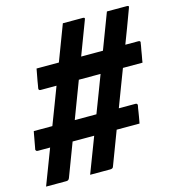

<svg xmlns="http://www.w3.org/2000/svg" viewBox="-110 -813 846 926"><g transform="rotate(-15 313.5 -350.0)"><path d="M288 -720Q312 -720 338.5 -720Q365 -720 388 -720Q393 -720 395.5 -718Q398 -716 395 -709Q361 -619 327 -529.5Q293 -440 259 -350Q225 -260 191 -170.5Q157 -81 123 9Q120 16 116 18Q112 20 107 20Q83 20 56.5 20Q30 20 6 20Q41 -72 76.5 -164.5Q112 -257 147.5 -350Q183 -443 218 -535.5Q253 -628 288 -720ZM508 -720Q523 -720 540.5 -720Q558 -720 576 -720Q594 -720 608 -720Q613 -720 615.5 -718Q618 -716 615 -709Q582 -619 547.5 -529.5Q513 -440 479 -350Q445 -260 411 -170.5Q377 -81 343 9Q341 16 336.5 18Q332 20 327 20Q312 20 294.5 20Q277 20 259.5 20Q242 20 226 20Q261 -72 296.5 -164.5Q332 -257 367.5 -350Q403 -443 438 -535.5Q473 -628 508 -720ZM610 -437H101Q96 -437 93.5 -440Q91 -443 92 -448Q93 -452 94.5 -461.5Q96 -471 98 -483Q100 -495 102.5 -507Q105 -519 106.5 -528.5Q108 -538 109 -542H617Q619 -542 621.5 -541.5Q624 -541 625 -539Q627 -538 627 -535.5Q627 -533 626 -531Q626 -527 624 -517.5Q622 -508 620 -496Q618 -484 616 -472Q614 -460 612 -450.5Q610 -441 610 -437ZM18 -254H526Q531 -254 533.5 -251Q536 -248 535 -243Q534 -239 532.5 -230.5Q531 -222 529.5 -211Q528 -200 526 -189.5Q524 -179 522.5 -170Q521 -161 520 -157H11Q9 -157 7 -158Q5 -159 4 -160Q3 -162 2 -164Q1 -166 2 -168Q3 -172 4.5 -181Q6 -190 8 -200.5Q10 -211 12 -222Q14 -233 15.5 -241.5Q17 -250 18 -254Z"/></g></svg>

Font: RecMonoLinear Nerd Font Mono
Style: Bold Italic
Weight: 700
Italic angle: -10°
Monospace: yes
Version: Version 1.085; ttfautohint (v1.8.4.7-5d5b);Nerd Fonts 3.2.1